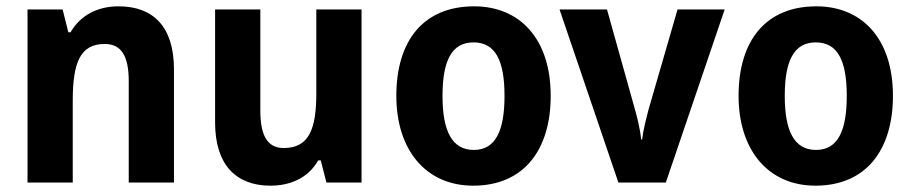

<svg xmlns="http://www.w3.org/2000/svg" viewBox="-20 -577 2887 607"><path d="M355 -557C287 -557 234 -528 203 -475H196L178 -547H67V0H210V-259C210 -380 234 -438 311 -438C365 -438 387 -398 387 -320V0H530V-358C530 -493 464 -557 355 -557Z M1123 -547H980V-282C980 -171 958 -109 877 -109C825 -109 803 -149 803 -228V-547H660V-190C660 -56 726 10 835 10C899 10 955 -15 986 -70H994L1012 0H1123Z M1721 -274C1721 -456 1622 -557 1479 -557C1320 -557 1233 -450 1233 -274C1233 -102 1327 10 1476 10C1636 10 1721 -103 1721 -274ZM1379 -274C1379 -385 1408 -443 1477 -443C1547 -443 1575 -384 1575 -274C1575 -164 1547 -103 1478 -103C1408 -103 1379 -164 1379 -274Z M1935 0H2085L2271 -547H2122L2031 -233C2023 -202 2013 -164 2010 -136H2007C2004 -168 1994 -209 1986 -236L1899 -547H1749Z M2803 -274C2803 -456 2704 -557 2561 -557C2402 -557 2315 -450 2315 -274C2315 -102 2409 10 2558 10C2718 10 2803 -103 2803 -274ZM2461 -274C2461 -385 2490 -443 2559 -443C2629 -443 2657 -384 2657 -274C2657 -164 2629 -103 2560 -103C2490 -103 2461 -164 2461 -274Z"/></svg>

Font: Noto Sans Devanagari SemiCondensed
Style: Bold
Weight: 700
Width: 4
Designer: Jelle Bosma - Monotype Design Team
Foundry: Monotype Imaging Inc.
Version: Version 2.004